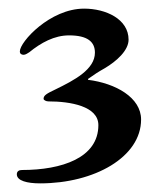

<svg xmlns="http://www.w3.org/2000/svg" viewBox="-20 -727 372 445"><path d="M19 -323C19 -308 43 -302 73 -302C199 -302 307 -363 307 -450C307 -501 248 -534 184 -542V-544C198 -554 207 -560 223 -569C250 -585 278 -610 278 -635C278 -683 225 -707 175 -707C96 -707 26 -630 26 -608C26 -602 30 -600 35 -600C39 -600 45 -604 48 -606C75 -628 106 -645 140 -645C183 -645 200 -630 200 -605C200 -566 152 -541 109 -520C88 -510 81 -506 81 -498C81 -495 87 -492 92 -492C143 -492 208 -481 208 -437C208 -361 123 -333 31 -333C24 -333 19 -330 19 -323Z"/></svg>

Font: Monomakh Unicode
Style: Regular
Weight: 400
Version: Version 1.2